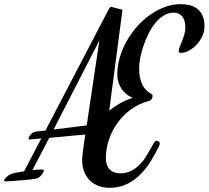

<svg xmlns="http://www.w3.org/2000/svg" viewBox="-200 -792 1005 925"><path d="M19 -163.1 325.2 -750Q326.7 -752.9 328.6 -754.6Q330.6 -756.3 333 -757.8Q335.9 -758.8 338.4 -758.3Q340.8 -757.8 344.2 -756.8L390.1 -745.1L326.2 -258.8Q377.4 -300.3 439 -320.8Q423.3 -327.1 409.7 -337.9Q396 -348.6 386.2 -363Q376.5 -377.4 370.8 -395.5Q365.2 -413.6 365.2 -435.1Q365.2 -474.6 377 -515.1Q388.7 -555.7 409.7 -593Q430.7 -630.4 459.5 -663.1Q488.3 -695.8 522.2 -720Q556.2 -744.1 593.8 -758.1Q631.3 -772 669.9 -772Q691.4 -772 712.2 -767.3Q732.9 -762.7 749 -750.7Q765.1 -738.8 775.1 -718Q785.2 -697.3 785.2 -665Q785.2 -640.1 774.4 -617.2Q763.7 -594.2 746.8 -576.4Q730 -558.6 709.5 -547.9Q689 -537.1 669.9 -537.1Q667 -537.1 664.1 -539.8Q661.1 -542.5 661.1 -546.9Q661.1 -555.2 666 -567.1Q670.9 -579.1 677 -594Q683.1 -608.9 688 -626Q692.9 -643.1 692.9 -661.1Q692.9 -692.9 678.5 -711.9Q664.1 -731 637.2 -731Q609.9 -731 587.2 -716.3Q564.5 -701.7 545.9 -678Q527.3 -654.3 513.2 -625Q499 -595.7 489.5 -566.2Q480 -536.6 475.1 -509.8Q470.2 -482.9 470.2 -464.8Q470.2 -435.5 475.1 -415.3Q480 -395 487.1 -381.6Q494.1 -368.2 502.7 -359.9Q511.2 -351.6 518.3 -346.4Q525.4 -341.3 530.3 -338.1Q535.2 -335 535.2 -331.1Q535.2 -321.3 529.3 -313.5Q523.4 -305.7 512.2 -304.2Q467.3 -291.5 429.9 -264.2Q392.6 -236.8 366 -199.7Q339.4 -162.6 324.7 -118.9Q310.1 -75.2 310.1 -30.8Q310.1 -10.3 315.7 3.9Q321.3 18.1 330.6 26.6Q339.8 35.2 352.3 39.1Q364.7 43 378.9 43Q408.7 43 431.6 31.2Q454.6 19.5 471.9 2.2Q489.3 -15.1 502 -35.4Q514.6 -55.7 524.2 -73Q533.7 -90.3 540.5 -102.1Q547.4 -113.8 553.2 -113.8Q557.6 -113.8 563.7 -110.6Q569.8 -107.4 569.8 -100.1Q569.8 -98.6 569.3 -96.4Q568.8 -94.2 567.9 -91.8Q549.3 -52.2 526.4 -15.4Q503.4 21.5 474.6 50Q445.8 78.6 409.7 95.7Q373.5 112.8 328.1 112.8Q299.3 112.8 274.9 103.8Q250.5 94.7 232.9 77.4Q215.3 60.1 205.6 35.4Q195.8 10.7 195.8 -21Q195.8 -25.4 196 -30.8Q196.3 -36.1 197.8 -48.8Q199.2 -61.5 202.1 -83.7Q205.1 -106 210.9 -144L37.1 -127.9L-43.9 27.8Q-13.7 23.9 0 24.7Q13.7 25.4 11.2 32.2Q7.8 39.6 1.2 49.3Q-5.4 59.1 -18.1 65.9Q-22.5 67.9 -34.2 69.8Q-45.9 71.8 -61.5 73.5Q-77.1 75.2 -94.5 76.4Q-111.8 77.6 -127.2 78.9Q-142.6 80.1 -154.3 80.8Q-166 81.5 -169.9 82Q-182.1 83 -179.7 75Q-177.2 66.9 -162.1 55.2Q-159.7 53.2 -156 50.8Q-152.3 48.3 -144 45.4Q-135.7 42.5 -121.6 39.6Q-107.4 36.6 -84 33.2L-1 -125L-57.1 -120.1Q-60.5 -120.1 -62 -123Q-64 -127 -61 -129.9L-57.1 -137.2Q-46.4 -154.3 -26.9 -158.2ZM217.8 -188 278.8 -597.2 58.1 -168Z"/></svg>

Font: Mervale Script
Style: Regular
Weight: 400
Designer: Astigmatic (AOETI)
Foundry: Astigmatic (AOETI)
Version: Version 1.000